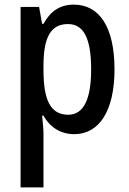

<svg xmlns="http://www.w3.org/2000/svg" viewBox="-20 -570 557 830"><path d="M299 -550C240 -550 198 -522 168 -467H162L149 -540H69V240H168V8C168 -12 165 -40 162 -70H168C195 -21 241 10 301 10C409 10 475 -91 475 -270C475 -454 409 -550 299 -550ZM274 -466C345 -466 374 -398 374 -270C374 -142 342 -74 275 -74C199 -74 168 -136 168 -266V-286C168 -410 200 -466 274 -466Z"/></svg>

Font: Noto Sans Tamil Condensed Medium
Style: Regular
Weight: 500
Width: 3
Designer: Jelle Bosma - Monotype Design Team
Foundry: Monotype Imaging Inc.
Version: Version 2.004